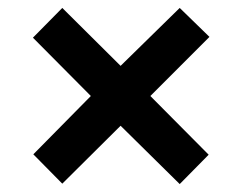

<svg xmlns="http://www.w3.org/2000/svg" viewBox="-20 -595 612 484"><path d="M433 -575 508 -502 359 -353 506 -205 433 -131 284 -278 137 -132 64 -206 209 -353 63 -500 137 -575 284 -429Z"/></svg>

Font: Noto Sans Bamum
Style: Regular
Weight: 400
Designer: Monotype Design Team
Foundry: Monotype Imaging Inc.
Version: Version 2.001